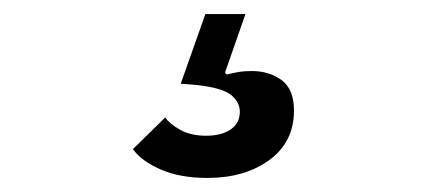

<svg xmlns="http://www.w3.org/2000/svg" viewBox="-20 -44 630 273"><path d="M275 209Q236 209 208.5 197Q181 185 169 168L215 123Q221 132 236 140.5Q251 149 273 149Q295 149 308 140Q321 131 321 115Q321 101 308.5 91Q296 81 261 77L237 75L272 -24H329L300 59L302 62Q310 60 318.5 58.5Q327 57 338 57Q363 57 380.5 70Q398 83 398 113Q398 158 363 183.5Q328 209 275 209Z"/></svg>

Font: IBM Plex Sans Medium
Style: Italic
Weight: 500
Italic angle: -11.31°
Designer: Mike Abbink, Paul van der Laan, Pieter van Rosmalen
Foundry: Bold Monday
Version: Version 3.201